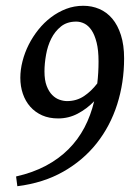

<svg xmlns="http://www.w3.org/2000/svg" viewBox="-20 -623 459 664"><path d="M211.9 -273.4Q244.6 -273.4 270.3 -290.5Q295.9 -307.6 316.4 -334.5Q320.8 -371.1 320.8 -410.6Q320.8 -449.2 314.2 -475.6Q307.6 -502 296.9 -518.1Q286.1 -534.2 272.2 -541.3Q258.3 -548.3 243.7 -548.3Q211.9 -548.3 190.9 -531.5Q169.9 -514.6 157.2 -489.3Q144.5 -463.9 139.2 -433.3Q133.8 -402.8 133.8 -376Q133.8 -345.7 141.4 -325.9Q148.9 -306.2 160.6 -294.4Q172.4 -282.7 186 -278.1Q199.7 -273.4 211.9 -273.4ZM409.2 -420.9Q409.2 -337.4 385.3 -262.2Q361.3 -187 314.5 -127.7Q267.6 -68.4 198.7 -29.3Q129.9 9.8 40 21L35.6 -12.7Q93.8 -25.9 138.7 -49.8Q183.6 -73.7 216.8 -106.9Q250 -140.1 272 -181.9Q293.9 -223.6 305.7 -272.9Q280.3 -246.6 248.8 -230Q217.3 -213.4 181.2 -213.4Q149.9 -213.4 125.7 -224.1Q101.6 -234.9 84.7 -253.9Q67.9 -272.9 59.1 -298.6Q50.3 -324.2 50.3 -354Q50.3 -381.8 57.9 -411.4Q65.4 -440.9 79.3 -468.5Q93.3 -496.1 112.8 -520.5Q132.3 -544.9 156.5 -563.2Q180.7 -581.5 208.7 -592.3Q236.8 -603 268.1 -603Q297.9 -603 323.5 -592Q349.1 -581.1 368.2 -558.6Q387.2 -536.1 398.2 -501.7Q409.2 -467.3 409.2 -420.9Z"/></svg>

Font: Gentium Book Basic
Style: Italic
Weight: 400
Italic angle: -8°
Designer: J. Victor Gaultney and Annie Olsen
Foundry: SIL International
Version: Version 1.102; 2013; Maintenance release